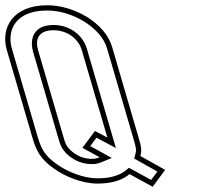

<svg xmlns="http://www.w3.org/2000/svg" viewBox="-179 -693 845 730"><path d="M191.6 5C244.1 5 284.8 -7 313.6 -31L401.4 17L448.9 -47L354.6 -100C361 -122.3 358 -135.7 347.9 -170L247.1 -515C220.7 -605.1 103.8 -673 0.9 -673C-130.9 -673 -177.6 -586.6 -152.9 -502L-55.8 -170C-42.4 -124.2 -27.1 -89 26.2 -52C68.8 -21.4 133.3 5 191.6 5ZM181.9 -195 134.3 -131 199.9 -95C190.2 -91 180.8 -89 171.6 -89C140.5 -89 118.3 -98.5 97.1 -115C73.2 -133.7 69 -149.4 62.9 -170L-34.1 -502C-45.1 -539.6 -37 -578 24.9 -578C76.1 -578 119.1 -546.4 132.1 -502L229.2 -170ZM191.6 -15C138.9 -15 77.6 -39.7 37.7 -68.3C-11.9 -102.7 -23.7 -131.3 -36.6 -175.6L-133.7 -507.6C-137.3 -520.1 -139.2 -532.5 -139.2 -544.4C-139.5 -601.1 -100.6 -653 0.9 -653C97 -653 205 -587.6 227.9 -509.4L328.7 -164.4C338.9 -129.7 340.3 -122.7 335.4 -105.5L331.1 -90.3L419.3 -40.7L395.7 -8.9L311.2 -55.1L300.8 -46.4C276.7 -26.3 241.2 -15 191.6 -15ZM187.7 -169.3 261.7 -130.2 151.3 -507.6C135.7 -561.2 84.3 -598 24.9 -598C12.4 -598 1.2 -596.6 -8.8 -593.8C-59.7 -579.3 -63.4 -531 -53.3 -496.4L43.7 -164.4C49.7 -144 56.9 -121 84.8 -99.2C108.5 -80.8 136.1 -69 171.6 -69C183.7 -69 195.8 -71.7 207.5 -76.5L246 -92.5L164.1 -137.5Z"/></svg>

Font: Din Kursivschrift
Style: BreitLeftGho
Weight: 400
Version: Version 1.089